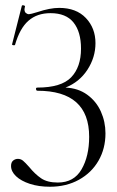

<svg xmlns="http://www.w3.org/2000/svg" viewBox="-20 -429 444 730"><path d="M381 78Q381 136 354.5 182Q328 228 280 254.5Q232 281 170 281Q127 281 93.5 270Q60 259 41 241Q22 223 22 202Q22 188 30 181.5Q38 175 48 175Q59 175 67.5 182Q76 189 91 206Q113 233 136.5 249Q160 265 200 265Q261 265 290 215Q319 165 319 91Q319 -84 122 -84Q118 -84 117 -90Q116 -96 122 -96Q213 -96 250.5 -135Q288 -174 288 -244Q288 -308 259.5 -343.5Q231 -379 172 -379Q121 -379 88 -350Q55 -321 37 -258Q37 -257 33 -257Q25 -257 26 -261L63 -407Q63 -409 67 -409Q70 -409 73 -407.5Q76 -406 75 -405Q73 -397 73 -394Q73 -384 78.5 -379.5Q84 -375 90 -375Q96 -375 122 -383Q170 -399 205 -399Q270 -399 306.5 -360.5Q343 -322 343 -265Q343 -211 312.5 -164Q282 -117 229 -96Q277 -94 311.5 -69Q346 -44 363.5 -5Q381 34 381 78Z"/></svg>

Font: Cormorant Infant Light
Style: Regular
Weight: 300
Designer: Christian Thalmann (Catharsis Fonts)
Version: Version 3.000